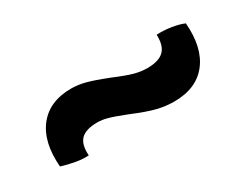

<svg xmlns="http://www.w3.org/2000/svg" viewBox="-35 -531 510 403"><g transform="rotate(-30 220.0 -330.0)"><path d="M220 -374Q251 -361 266.5 -357Q282 -353 296 -353Q324 -353 336.5 -365Q349 -377 348 -404Q365 -405 383.5 -402Q402 -399 413 -394Q418 -333 391 -298.5Q364 -264 310 -264Q290 -264 269.5 -269Q249 -274 213 -289Q185 -300 172 -303.5Q159 -307 148 -307Q120 -307 108 -295Q96 -283 98 -256Q84 -255 67 -258Q50 -261 34 -266Q29 -327 56 -361.5Q83 -396 136 -396Q152 -396 169.5 -391.5Q187 -387 220 -374Z"/></g></svg>

Font: Atma SemiBold
Style: Regular
Weight: 600
Designer: Gregori Vincens, Jeremie Hornus, Riccardo Olocco, Yoann Minet.
Foundry: black foundry
Version: Version 1.102;PS 1.100;hotconv 1.0.86;makeotf.lib2.5.63406